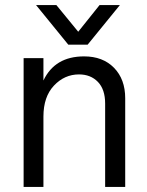

<svg xmlns="http://www.w3.org/2000/svg" viewBox="-20 -736 580 756"><path d="M473 0H394V-328Q394 -384 365.5 -413.5Q337 -443 291 -443Q234 -443 192.5 -399Q151 -355 151 -277V0H73V-507H151V-419Q196 -514 311 -514Q385 -514 429 -469Q473 -424 473 -349ZM325 -560H249L122 -716H202L288 -611L372 -716H452Z"/></svg>

Font: Hind Guntur
Style: Regular
Weight: 400
Designer: Manushi Parikh, Hitesh Malaviya
Foundry: Indian Type Foundry
Version: Version 1.002;PS 1.0;hotconv 1.0.86;makeotf.lib2.5.63406; tt